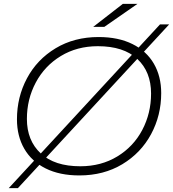

<svg xmlns="http://www.w3.org/2000/svg" viewBox="-20 -895 888 985"><path d="M67 -283Q67 -397 118.5 -493.5Q170 -590 265.5 -647.5Q361 -705 486 -705Q587 -705 659.5 -669Q732 -633 769.5 -568Q807 -503 807 -417Q807 -303 755 -206.5Q703 -110 607.5 -52.5Q512 5 387 5Q286 5 214 -31Q142 -67 104.5 -132Q67 -197 67 -283ZM755 -415Q755 -527 684.5 -592.5Q614 -658 482 -658Q375 -658 292 -607.5Q209 -557 163.5 -471.5Q118 -386 118 -285Q118 -174 189 -108Q260 -42 392 -42Q499 -42 582 -92.5Q665 -143 710 -228.5Q755 -314 755 -415ZM801 -770H848L72 70H25ZM610 -875H685L515 -757H458Z"/></svg>

Font: Montserrat Alternates Light
Style: Italic
Weight: 300
Italic angle: -11.3°
Designer: Julieta Ulanovsky
Foundry: Julieta Ulanovsky
Version: Version 7.200